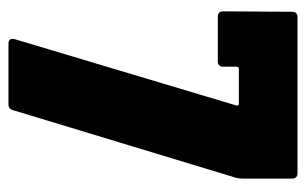

<svg xmlns="http://www.w3.org/2000/svg" viewBox="-158 -582 740 465"><g transform="rotate(90 212.5 -350.0)"><path d="M85 0H234C241 0 245 -4 247 -10L411 -551C412 -556 413 -560 413 -565V-688C413 -695 408 -700 401 -700H21C14 -700 9 -695 9 -688L8 -519C8 -512 13 -507 20 -507H130C137 -507 142 -512 142 -519V-553C142 -556 144 -558 147 -558H232C235 -558 237 -556 236 -552L75 -14C73 -6 77 0 85 0Z"/></g></svg>

Font: Barlow Condensed ExtraBold
Style: Regular
Weight: 800
Width: 3
Designer: Jeremy Tribby
Foundry: Tribby Type
Version: Version 1.422;hotconv 1.0.109;makeotfexe 2.5.65596